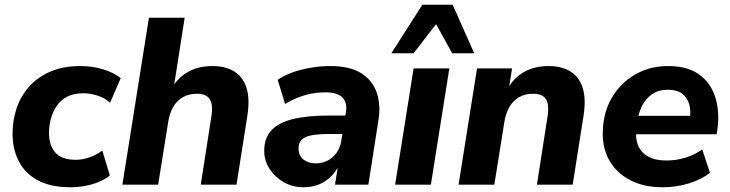

<svg xmlns="http://www.w3.org/2000/svg" viewBox="-20 -780 3082 811"><path d="M278 11Q196 11 141.5 -17.5Q87 -46 60 -97.5Q33 -149 33 -216Q33 -271 50 -322Q67 -373 102.5 -413.5Q138 -454 192.5 -477.5Q247 -501 320 -501Q369 -501 414.5 -487.5Q460 -474 490 -450L445 -346Q425 -365 394 -375.5Q363 -386 331 -386Q291 -386 263.5 -371.5Q236 -357 219.5 -332.5Q203 -308 195 -278.5Q187 -249 187 -218Q187 -167 213.5 -136Q240 -105 301 -105Q327 -105 357 -115Q387 -125 412 -144L444 -39Q425 -23 397 -11.5Q369 0 338 5.5Q307 11 278 11Z M497 0 609 -705H760L712 -398H701Q726 -448 771 -474.5Q816 -501 877 -501Q931 -501 968 -479Q1005 -457 1020.5 -411Q1036 -365 1025 -292L979 0H828L873 -289Q878 -321 873.5 -342Q869 -363 854 -373.5Q839 -384 812 -384Q778 -384 752.5 -369.5Q727 -355 711.5 -328Q696 -301 690 -262L648 0Z M1262 11Q1216 11 1178.5 -10.5Q1141 -32 1118.5 -67Q1096 -102 1096 -143Q1096 -195 1125 -228Q1154 -261 1215 -276.5Q1276 -292 1371 -292H1450L1438 -214H1374Q1325 -214 1296 -208.5Q1267 -203 1254 -189.5Q1241 -176 1241 -153Q1241 -123 1261.5 -106.5Q1282 -90 1313 -90Q1342 -90 1364.5 -102Q1387 -114 1402.5 -136Q1418 -158 1422 -188L1441 -305Q1448 -346 1426.5 -368Q1405 -390 1354 -390Q1310 -390 1268 -378Q1226 -366 1184 -341L1153 -443Q1179 -461 1215 -474Q1251 -487 1292.5 -494Q1334 -501 1375 -501Q1459 -501 1507 -470Q1555 -439 1572 -386.5Q1589 -334 1578 -269L1536 0H1395L1411 -100H1420Q1405 -62 1380.5 -37Q1356 -12 1326 -0.5Q1296 11 1262 11Z M1649 0 1727 -491H1878L1800 0ZM1633 -555 1764 -760H1892L1983 -555H1890L1822 -678L1727 -555Z M1917 0 1995 -491H2143L2128 -398H2121Q2146 -448 2191 -474.5Q2236 -501 2297 -501Q2351 -501 2388 -479Q2425 -457 2440.5 -411Q2456 -365 2445 -292L2399 0H2248L2293 -289Q2298 -321 2293.5 -342Q2289 -363 2274 -373.5Q2259 -384 2232 -384Q2198 -384 2172.5 -369.5Q2147 -355 2131.5 -328Q2116 -301 2110 -262L2068 0Z M2779 11Q2702 11 2645 -17.5Q2588 -46 2557 -97Q2526 -148 2526 -215Q2526 -299 2562 -363Q2598 -427 2660.5 -464Q2723 -501 2802 -501Q2884 -501 2933 -465.5Q2982 -430 3001 -370.5Q3020 -311 3011 -239L3007 -213H2648L2659 -291H2910L2894 -277Q2899 -313 2891 -340.5Q2883 -368 2861 -384.5Q2839 -401 2801 -401Q2763 -401 2736.5 -383.5Q2710 -366 2695 -338.5Q2680 -311 2674 -278L2669 -243Q2662 -199 2674.5 -167.5Q2687 -136 2717.5 -119Q2748 -102 2794 -102Q2836 -102 2875.5 -114Q2915 -126 2946 -149L2979 -50Q2943 -22 2890 -5.5Q2837 11 2779 11Z"/></svg>

Font: Nunito Sans 12pt ExtraBold
Style: Italic
Weight: 800
Italic angle: -9°
Designer: Vernon Adams
Foundry: Vernon Adams
Version: Version 3.101;gftools[0.9.27]